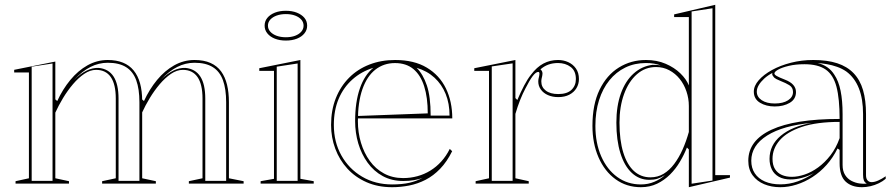

<svg xmlns="http://www.w3.org/2000/svg" viewBox="-20 -765 3730 800"><path d="M44.8 0V-10L100.5 -22.2V-463.1H39.1V-474.1L210.5 -508.5V-350.9L218.5 -344Q241.1 -393.1 273 -431.8Q305 -470.6 344.5 -492.8Q384.1 -515 429 -515Q465.2 -515 492.2 -504Q519.3 -493 536.9 -471.4Q554.6 -449.9 563.5 -418Q572.4 -386 572.4 -344.1V-22.2L629.4 -10V0H405.5V-10L462.4 -22.2V-354.1Q462.4 -413.9 441.6 -443.9Q420.7 -473.9 380.4 -473.9Q355.6 -473.9 331.1 -457.3Q306.6 -440.7 284 -414.1Q261.4 -387.4 242.6 -356.3Q223.8 -325.1 210.5 -295.7V-22.2L267.4 -10V0ZM766.9 0V-10L823.8 -22.2V-354.1Q823.8 -413.9 803 -443.9Q782.1 -473.9 741.8 -473.9Q717 -473.9 692.5 -457.3Q668 -440.7 645.4 -414.1Q622.8 -387.4 604 -356.3Q585.2 -325.1 571.9 -295.7V-350.9L579.9 -344Q602.5 -393.1 634.4 -431.8Q666.4 -470.6 705.9 -492.8Q745.5 -515 790.4 -515Q829.7 -515 857.1 -502.7Q884.6 -490.4 901.4 -467.3Q918.1 -444.2 926 -411.9Q933.8 -379.5 933.8 -338.9V-22.2L995.1 -10V0ZM112 -11.5H198.9V-500.5L112 -487.2ZM473.9 -11.5H560.9V-338.9Q560.9 -394.4 547.5 -430.9Q534.1 -467.4 505.1 -485.4Q476.1 -503.5 429 -503.5Q391.3 -503.5 357.1 -486.1Q322.9 -468.8 288.1 -432.1Q315.9 -458.8 341 -470.9Q366.1 -483 390.8 -482.1Q432.4 -478.2 453.2 -446.2Q473.9 -414.2 473.9 -354.1ZM835.3 -11.5H922.3V-338.9Q922.3 -394.4 908.9 -430.9Q895.5 -467.4 866.5 -485.4Q837.5 -503.5 790.4 -503.5Q752.7 -503.5 718.5 -486.1Q684.3 -468.8 649.5 -432.1Q677.3 -458.8 702.4 -470.9Q727.5 -483 752.2 -482.1Q793.8 -478.2 814.6 -446.2Q835.3 -414.2 835.3 -354.1Z M1171.2 -596Q1145.1 -596 1125.2 -603.9Q1105.2 -611.8 1093.9 -626Q1082.6 -640.1 1082.6 -658Q1082.6 -676.8 1093.9 -690.5Q1105.1 -704.2 1125.1 -712.2Q1145 -720.1 1171 -720.1Q1197.1 -720.1 1217.1 -712.2Q1237.1 -704.2 1248.5 -690.5Q1259.8 -676.8 1259.8 -658Q1259.8 -640.1 1248.5 -626Q1237.2 -611.8 1217.2 -603.9Q1197.3 -596 1171.2 -596ZM1065.9 0V-10L1121.6 -19.9V-469.7H1060.3V-480.7L1231.6 -515V-20L1287.2 -10V0ZM1133.1 -11.5H1220.1V-500.5L1133.1 -487.2ZM1171 -609.8Q1193.1 -609.8 1209.6 -616Q1226.2 -622.3 1235.5 -633.2Q1244.9 -644.2 1244.9 -658Q1244.9 -672.3 1235.5 -683.1Q1226.2 -693.9 1209.6 -700.1Q1193.1 -706.3 1171 -706.3Q1149.6 -706.3 1132.6 -700.1Q1115.7 -693.9 1106 -683.1Q1096.4 -672.3 1096.4 -658Q1096.4 -644.2 1106 -633.2Q1115.7 -622.3 1132.6 -616Q1149.6 -609.8 1171 -609.8Z M1626.2 -515Q1705.6 -515 1758.4 -483.2Q1811.3 -451.5 1837.9 -396.7Q1864.5 -341.9 1864.5 -271.7H1469.5V-281.7L1762.3 -292.6Q1762.3 -358.9 1747.3 -405.7Q1732.4 -452.5 1702.4 -477.3Q1672.4 -502.2 1625.7 -502.2Q1579.2 -502.2 1544.2 -475Q1509.3 -447.7 1490.3 -394Q1471.2 -340.2 1471.2 -260.2Q1471.2 -213 1484 -170.3Q1496.8 -127.6 1520.9 -94.4Q1544.9 -61.2 1580.1 -42.1Q1615.2 -23 1659.9 -23Q1690.3 -23 1719.2 -30.9Q1748 -38.7 1773 -54.1Q1798.1 -69.5 1818.7 -92.2Q1839.4 -114.9 1854 -144.6L1864 -135Q1842.1 -90.9 1814 -61.8Q1786 -32.7 1753.2 -15.8Q1720.4 1 1685.1 8Q1649.7 15 1613.8 15Q1554.4 15 1507.3 -5.8Q1460.1 -26.6 1427.3 -62.5Q1394.5 -98.3 1377 -145.3Q1359.5 -192.2 1359.5 -244.5Q1359.5 -306.1 1379.2 -355.7Q1398.9 -405.3 1434.5 -441.1Q1470 -476.9 1518.9 -495.9Q1567.8 -515 1626.2 -515ZM1371 -244.5Q1371 -173.4 1402.4 -117.3Q1433.9 -61.2 1488.7 -28.9Q1543.5 3.5 1613.8 3.5Q1655.1 3.5 1685.6 -3.4Q1716.1 -10.3 1741.8 -24.6Q1726.2 -17.8 1705.3 -14.4Q1684.4 -10.9 1659.9 -10.9Q1612 -10.9 1574.6 -31.4Q1537.2 -51.9 1511.7 -87.2Q1486.2 -122.5 1472.9 -167Q1459.7 -211.5 1459.7 -260.2Q1459.7 -339.8 1479.4 -396.5Q1499.1 -453.3 1535.7 -482.5Q1485.7 -467.2 1448.5 -434Q1411.3 -400.9 1391.1 -353.3Q1371 -305.6 1371 -244.5ZM1774.4 -283.2H1853.1Q1853.1 -333.6 1836.9 -373.5Q1820.8 -413.4 1790.3 -441.4Q1759.8 -469.4 1715.8 -482.5Q1742.6 -456.3 1758.5 -409.3Q1774.4 -362.3 1774.4 -283.2Z M1961.8 0V-10L2017.5 -22.2V-469.7H1956.1V-480.7L2127.5 -515V-356.3L2135.5 -348.3Q2149.9 -382.2 2164.1 -409Q2178.2 -435.9 2192.4 -453.6Q2216.6 -485.7 2244.3 -500.3Q2272 -515 2305.2 -515Q2328 -515 2347.6 -506.1Q2367.3 -497.2 2379.7 -479.6Q2392.2 -461.9 2392.2 -435.4Q2392.2 -414.7 2381.8 -397.6Q2371.5 -380.5 2352.3 -370.5Q2333.1 -360.4 2305.9 -360.4Q2282.1 -360.4 2263.2 -368.7Q2244.3 -377 2233.6 -391.9Q2222.8 -406.8 2222.8 -425.2Q2222.8 -432.7 2224.2 -438.2Q2225.6 -443.8 2226.7 -449.1Q2227.7 -454.5 2227.7 -458.3Q2227.7 -465.3 2222.6 -465.3Q2212.7 -465.3 2199.4 -447.7Q2186.2 -430.2 2169.2 -396.3Q2158.1 -375.6 2147.1 -348Q2136.2 -320.4 2127.5 -290.5V-22.2L2183.1 -10V0ZM2115.9 -501 2029 -488.2V-11.5H2115.9ZM2305.2 -502.4Q2283.1 -502.4 2265.1 -495.9Q2247.2 -489.4 2231.9 -476.1Q2236.1 -472.5 2238.3 -468.2Q2240.4 -463.8 2240.4 -458.3Q2240.4 -454.1 2239.3 -448.9Q2238.2 -443.8 2236.8 -437.9Q2235.5 -432.1 2235.5 -425.2Q2235.5 -401.6 2254.2 -387.4Q2272.9 -373.1 2305.9 -373.1Q2342.8 -373.1 2361.1 -390.6Q2379.5 -408.1 2379.5 -435.4Q2379.5 -469.7 2357.8 -486Q2336.1 -502.4 2305.2 -502.4Z M2650.5 15Q2590.5 15 2544.9 -18.1Q2499.3 -51.1 2473.9 -109.2Q2448.5 -167.2 2448.5 -240.7Q2448.5 -330 2478.2 -391.1Q2507.9 -452.2 2558.5 -483.6Q2609.1 -515 2671.4 -515Q2717.2 -515 2753.5 -499.3Q2789.7 -483.7 2814.6 -459.6Q2839.6 -435.5 2850.2 -409V-694H2788.9V-705L2960.2 -745V-35.4H3021.5V-25L2850.2 15V-142.3L2842.2 -150.3Q2830.7 -120.9 2813.2 -91.3Q2795.8 -61.7 2771.9 -37.9Q2748.1 -14.1 2717.8 0.5Q2687.4 15 2650.5 15ZM2650.5 3.5Q2680.5 3.5 2706.5 -7.6Q2732.6 -18.6 2750.7 -35.5Q2734 -24.8 2719.1 -20.2Q2704.3 -15.7 2685.3 -15.7Q2643.7 -15.7 2612.6 -44.5Q2581.6 -73.3 2564.9 -127Q2548.2 -180.6 2548.2 -253.8Q2548.2 -323.6 2567.1 -375.9Q2586 -428.1 2620.4 -458.9Q2654.7 -489.7 2699.6 -494.9Q2709.5 -495.3 2717.9 -494.5Q2726.4 -493.6 2733 -492.4Q2706.7 -502.4 2671.4 -502.4Q2624.1 -502.4 2585.5 -483.6Q2546.9 -464.8 2519.1 -430.3Q2491.2 -395.8 2476 -347.6Q2460.8 -299.5 2460.8 -240.7Q2460.8 -169.1 2485 -113.8Q2509.2 -58.6 2551.8 -27.6Q2594.5 3.5 2650.5 3.5ZM2690.1 -26.1Q2720.3 -26.1 2744.9 -40.8Q2769.5 -55.5 2789.2 -81.9Q2809 -108.3 2824.2 -142.3Q2839.3 -176.2 2850.2 -215.2V-323.5Q2850.2 -354.8 2840.2 -384.1Q2830.3 -413.5 2812.1 -436.2Q2793.9 -458.8 2768.8 -472.2Q2743.7 -485.7 2713.5 -485.7Q2668.1 -485.7 2633.8 -455.6Q2599.4 -425.4 2580.3 -373.1Q2561.2 -320.7 2561.2 -253.8Q2561.2 -180.9 2576.9 -129.8Q2592.6 -78.8 2621.4 -52.4Q2650.3 -26.1 2690.1 -26.1ZM2861.7 0.5 2948.7 -12.8V-730.5L2861.7 -717.2Z M3368.6 -515Q3427 -515 3468.3 -501.5Q3509.7 -488 3536.6 -460.1Q3563.5 -432.1 3576 -389.6Q3588.4 -347 3588.4 -289.4V-34.8Q3588.4 -20.5 3594.9 -13.3Q3601.4 -6.1 3611.8 -6.1Q3624 -6.1 3639.3 -12.9Q3654.7 -19.7 3670.4 -30.6V-20Q3658.1 -9.4 3641.6 -1.4Q3625.2 6.6 3607.1 10.8Q3589 15 3571.7 15Q3528 15 3503.2 -8.6Q3478.4 -32.2 3478.4 -85.1Q3478.4 -104.7 3478.4 -114.1Q3478.4 -123.5 3478.4 -128.8Q3478.4 -134.2 3478.4 -140.4L3469.7 -146.4Q3451.2 -108.3 3424.4 -78.3Q3397.7 -48.3 3365.5 -27.5Q3333.4 -6.7 3299 4.1Q3264.6 15 3231.4 15Q3194.1 15 3164.1 2.5Q3134.1 -9.9 3116 -34.5Q3097.9 -59.1 3097.9 -95.3Q3097.9 -179.9 3194.8 -224.6Q3291.7 -269.4 3478.4 -269.4Q3478.4 -353.6 3465.3 -403.5Q3452.1 -453.3 3420.1 -475.4Q3388.2 -497.4 3331.7 -497.4Q3295.2 -497.4 3266.8 -490.6Q3238.4 -483.9 3222.6 -475Q3206.7 -466.2 3206.7 -458.8Q3206.7 -454 3216.2 -448.4Q3225.6 -442.8 3250.8 -433Q3296.6 -415.3 3296.6 -381.5Q3296.6 -352.1 3270.8 -336.7Q3245.1 -321.4 3208.1 -321.4Q3172.2 -321.4 3146.6 -337Q3120.9 -352.7 3120.9 -383.2Q3120.9 -407.3 3141.3 -430.6Q3161.6 -453.9 3196.5 -473.2Q3231.4 -492.4 3275.9 -503.7Q3320.3 -515 3368.6 -515ZM3478.4 -257.1Q3383.5 -257.1 3321.4 -236.4Q3259.3 -215.6 3229.1 -180.9Q3198.8 -146.2 3198.8 -103.2Q3198.8 -76.7 3209.4 -60.2Q3220 -43.6 3238 -35.9Q3256.1 -28.2 3279.2 -28.2Q3304.4 -28.2 3332.8 -37.8Q3361.2 -47.3 3388.9 -67.4Q3416.5 -87.4 3440.1 -117.7Q3463.7 -148 3478.4 -189.5ZM3231.4 3.2Q3268.5 3.2 3304.6 -9.5Q3340.6 -22.3 3371.2 -43.8Q3347.1 -30.6 3322 -24Q3296.9 -17.3 3274.4 -17.3Q3244.9 -17.3 3225.2 -28.4Q3205.4 -39.5 3195.9 -59.1Q3186.4 -78.7 3186.4 -103.2Q3186.4 -160.5 3233.4 -199.5Q3280.5 -238.6 3361.9 -252.9Q3242.7 -242 3176.5 -200.4Q3110.3 -158.7 3110.3 -95.3Q3110.3 -65 3124.9 -42.9Q3139.5 -20.8 3166.9 -8.8Q3194.4 3.2 3231.4 3.2ZM3386.5 -502.7Q3409.5 -496.8 3427 -484.8Q3444.5 -472.8 3456.6 -453.4Q3474.2 -427.4 3482.5 -386.6Q3490.8 -345.8 3490.8 -289.4V-77.4Q3490.8 -52.3 3501.3 -35.9Q3511.8 -19.5 3528.1 -11.2Q3544.5 -2.9 3561.4 -0.6Q3569 0.5 3576.8 0.7Q3584.6 0.9 3591.6 -0.3Q3582.7 -5.1 3579.4 -13.3Q3576.1 -21.6 3576.1 -37V-289.4Q3576.1 -352.9 3558.6 -397.1Q3541.1 -441.3 3506.4 -467Q3488.4 -479.4 3467.6 -486.6Q3446.8 -493.9 3426.1 -497.5Q3405.4 -501 3386.5 -502.7ZM3208.1 -333.8Q3242.9 -333.8 3263.6 -347.2Q3284.2 -360.7 3284.2 -381.5Q3284.2 -400.7 3268.6 -410.2Q3252.9 -419.7 3234.9 -426.5Q3224.8 -430.4 3215.1 -435.4Q3205.5 -440.4 3202.4 -446.2Q3195.5 -453.5 3198.3 -461.1Q3178.7 -450.8 3164.1 -437.4Q3149.5 -424 3141.4 -410.2Q3133.3 -396.4 3133.3 -383.2Q3133.3 -361.3 3153.8 -347.5Q3174.2 -333.8 3208.1 -333.8Z"/></svg>

Font: Kalnia Glaze Thin
Style: Regular
Weight: 100
Version: Version 1.110